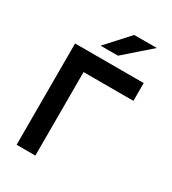

<svg xmlns="http://www.w3.org/2000/svg" viewBox="-218 -1035 1030 1149"><g transform="rotate(30 297.0 -460.5)"><path d="M83 0V-700H557V-577H212.5V0ZM222 -765 364 -921H520L342 -765Z"/></g></svg>

Font: Overpass
Style: Bold
Weight: 700
Designer: Delve Withrington, Dave Bailey, Thomas Jockin
Foundry: Delve Fonts LLC
Version: Version 4.000; ttfautohint (v1.8.3)